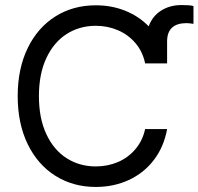

<svg xmlns="http://www.w3.org/2000/svg" viewBox="-20 -738 794 768"><path d="M560.5 -484.4Q550.8 -531.7 521.7 -565.7Q492.7 -599.6 451.4 -617.2Q410.2 -634.8 363.3 -634.8Q298.3 -634.8 246.8 -602.1Q195.3 -569.3 165.5 -505.9Q135.7 -442.4 135.7 -353.5Q135.7 -264.6 165.5 -201.2Q195.3 -137.7 246.8 -105Q298.3 -72.3 363.3 -72.3Q410.2 -72.3 451.2 -89.6Q492.2 -106.9 521.2 -140.9Q550.3 -174.8 560.5 -221.7H648.4Q635.7 -150.9 595.7 -98.4Q555.7 -45.9 495.4 -18.1Q435.1 9.8 363.3 9.8Q272.5 9.8 201.7 -34.7Q130.9 -79.1 90.8 -161.4Q50.8 -243.7 50.8 -353.5Q50.8 -463.4 90.8 -545.7Q130.9 -627.9 201.7 -672.4Q272.5 -716.8 363.3 -716.8Q426.3 -716.8 480.7 -695.1Q535.2 -673.3 574.7 -632.8Q589.8 -673.8 624.8 -695.8Q659.7 -717.8 706.1 -717.8Q723.1 -717.8 733.9 -717Q744.6 -716.3 753.9 -713.9V-642.6Q747.6 -643.6 740 -644.5Q732.4 -645.5 726.6 -645.5Q648.4 -645.5 648.4 -572.3V-484.4Z"/></svg>

Font: Pretendard JP
Style: Regular
Weight: 400
Designer: Base glyphs from Inter by Rasmus Andersson; Hangeul glyphs from Noto Sans CJK(Source Han Sans) by Jang Soo-young and Kan
Foundry: Kil Hyung-jin
Version: Version 1.309